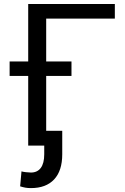

<svg xmlns="http://www.w3.org/2000/svg" viewBox="-20 -731 629 964"><path d="M556.6 -637.7H211.9V0H121.6V-710.9H556.6ZM338.9 -349.6H28.3V-422.4H338.9ZM292.5 -74.2V43.5Q292.5 126.5 251.7 169.9Q210.9 213.4 135.3 213.4Q119.6 213.4 107.4 211.2Q95.2 209 81.1 204.6L87.9 129.4Q94.7 131.8 110.1 133.5Q125.5 135.3 135.3 135.3Q167.5 135.3 184.8 112.1Q202.1 88.9 202.1 43.5V-74.2Z"/></svg>

Font: Roboto Web
Style: Regular
Weight: 400
Designer: Google
Version: Version 1.200310; 2013